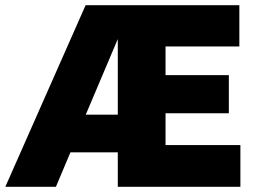

<svg xmlns="http://www.w3.org/2000/svg" viewBox="-66 -720 1000 740"><path d="M-45.5 0 264 -700H856.5V-541H572V-430.5H816V-283.5H572V-161H860.5V0H388V-133H205.5L149.5 0ZM264.5 -278H388V-569.5Z"/></svg>

Font: Geologica Thin Roman ExtraBold
Style: Regular
Weight: 800
Version: Version 1.010;gftools[0.9.28]